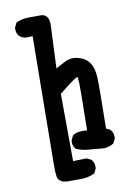

<svg xmlns="http://www.w3.org/2000/svg" viewBox="-93 -769 686 970"><g transform="rotate(-10 250.0 -284.0)"><path d="M173.8 140.6Q152.8 140.1 139.2 131.3Q125.5 122.6 123 105.5Q119.1 78.6 120.1 30.3Q121.1 -17.1 127 -612.8L94.2 -611.3H93.3H92.8Q74.2 -613.8 60.1 -625.5L59.6 -626L59.1 -626.5Q44.4 -643.1 46.9 -668.9V-670.9L47.9 -672.4L57.6 -691.9L59.1 -694.8L62.5 -696.3Q91.8 -709 125 -709H187.5Q202.6 -708.5 211.9 -700Q221.2 -691.4 224.6 -677.7Q228 -664.1 226.6 -646L217.3 -431.6Q242.7 -444.8 265.6 -457Q276.4 -462.9 288.1 -465.6Q299.8 -468.3 311.8 -467.8Q323.7 -467.3 335.9 -463.9Q354.5 -459 368.7 -449.5Q382.8 -439.9 392.1 -425.8Q411.1 -398.9 413.1 -347.7Q415 -299.8 411.1 -87.9Q414.1 -87.4 417 -86.2Q419.9 -85 422.6 -83.7Q425.3 -82.5 428 -80.8Q430.7 -79.1 433.1 -76.7L433.6 -76.2L434.1 -75.7Q448.7 -59.1 446.3 -33.2V-31.2L445.3 -29.8L435.5 -10.3L434.1 -7.8L431.6 -6.3Q403.3 11.2 369.1 6.8Q337.9 2.9 307.1 1Q290.5 0 275.1 -3.7Q259.8 -7.3 245.1 -13.7L243.2 -14.2L241.7 -15.6Q226.1 -32.7 229.5 -59.1L230 -60.5L230.5 -62L240.2 -81.5L241.2 -84L243.7 -85.4Q267.6 -101.1 315.4 -96.2Q320.3 -341.3 316.4 -361.3Q316.4 -363.3 315.9 -364.7Q315.4 -366.2 314.9 -367.2Q314 -370.1 313.5 -370.4Q313 -370.6 309.6 -369.1Q295.4 -363.8 216.8 -300.8L218.8 44.4L285.6 43H288.1L290.5 43.9L310.1 53.7L312 54.7L313 56.2Q327.6 72.8 325.2 98.6V100.6L324.2 102.1L314.5 121.6L313 124.5L309.6 126Q278.3 140.6 241.7 140.6Z"/></g></svg>

Font: NaikaiFont
Style: Bold
Weight: 700
Version: Version 1.89